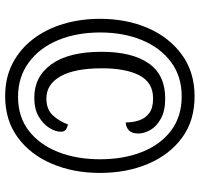

<svg xmlns="http://www.w3.org/2000/svg" viewBox="-35 -730 775 745"><g transform="rotate(90 352.5 -357.5)"><path d="M353 10Q281 10 225.5 -19Q170 -48 131.5 -98.5Q93 -149 73 -215.5Q53 -282 53 -358Q53 -461 89 -544Q125 -627 192.5 -676Q260 -725 354 -725Q449 -725 515 -676Q581 -627 616 -544Q651 -461 651 -358Q651 -255 615.5 -171.5Q580 -88 513.5 -39Q447 10 353 10ZM356 -40Q433 -40 487 -81.5Q541 -123 569.5 -195Q598 -267 598 -358Q598 -450 569.5 -521.5Q541 -593 486.5 -634Q432 -675 354 -675Q276 -675 220.5 -633.5Q165 -592 135.5 -520.5Q106 -449 106 -359Q106 -267 136 -195Q166 -123 222.5 -81.5Q279 -40 356 -40ZM359 -103Q277 -103 229 -170Q181 -237 181 -364Q181 -482 225.5 -546.5Q270 -611 362 -611Q410 -611 440 -594.5Q470 -578 484 -554Q498 -530 498 -506Q498 -481 485 -469.5Q472 -458 455 -458Q455 -486 447 -510Q439 -534 419 -549Q399 -564 362 -564Q300 -564 272.5 -511Q245 -458 245 -366Q245 -260 276 -205Q307 -150 362 -150Q404 -150 427 -174.5Q450 -199 463 -234Q477 -230 484 -224.5Q491 -219 491 -205Q491 -185 476 -161Q461 -137 432 -120Q403 -103 359 -103Z"/></g></svg>

Font: Noto Serif Tamil ExtraCondensed Black
Style: Italic
Weight: 900
Width: 2
Italic angle: -12°
Designer: Indian Type Foundry, Tom Grace, and the Monotype Design Team
Foundry: Monotype Imaging Inc.
Version: Version 2.003; ttfautohint (v1.8.4.7-5d5b)